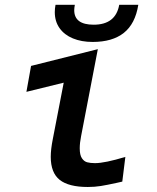

<svg xmlns="http://www.w3.org/2000/svg" viewBox="-20 -756 640 785"><path d="M187.5 -115Q187.5 -145.5 196 -188L240.5 -418L88 -380.5L107 -486.5L380 -555L311.5 -199Q306 -171.5 306 -149.5Q306 -122.5 314.8 -109.2Q323.5 -96 336.5 -92.5Q349.5 -89 368.5 -89Q408.5 -89 492.5 -114.5L480 -13.5L458 -8.5Q417 0.5 392 4.5Q367 8.5 339 8.5Q261 8.5 224.2 -20.5Q187.5 -49.5 187.5 -115ZM204 -706.5Q204 -721 207 -736.5H286Q283.5 -723 283.5 -714.5Q283.5 -655 363 -655Q453 -655 467.5 -736.5H545.5Q533 -658.5 486.2 -621.5Q439.5 -584.5 359 -584.5Q313 -584.5 278 -599Q243 -613.5 223.5 -641Q204 -668.5 204 -706.5Z"/></svg>

Font: JuliaMono SemiBoldItalic
Style: Regular
Weight: 600
Italic angle: -9°
Monospace: yes
Designer: cormullion
Foundry: corm
Version: Version 0.049; ttfautohint (v1.8.4)